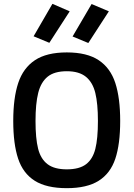

<svg xmlns="http://www.w3.org/2000/svg" viewBox="-20 -969 696 1000"><path d="M49 -339Q49 -459 75 -537Q101 -615 162 -655.5Q223 -696 328 -696Q433 -696 494 -655.5Q555 -615 580.5 -537Q606 -459 606 -339Q606 -218 580.5 -142Q555 -66 494 -27.5Q433 11 328 11Q222 11 161 -27.5Q100 -66 74.5 -142.5Q49 -219 49 -339ZM490 -339Q490 -429 476.5 -484.5Q463 -540 427.5 -569Q392 -598 328 -598Q263 -598 228 -569.5Q193 -541 179 -485Q165 -429 165 -339Q165 -248 178.5 -194.5Q192 -141 227.5 -114Q263 -87 328 -87Q393 -87 428 -113.5Q463 -140 476.5 -193.5Q490 -247 490 -339ZM155 -780 253 -949 343 -910 237 -746ZM358 -779 457 -948 547 -910 440 -745Z"/></svg>

Font: Cairo SemiBold
Style: Regular
Weight: 600
Designer: Mohamed Gaber, Accademia di Belle Arti di Urbino and others
Foundry: Kief Type Foundry, Accademia di Belle Arti di Urbino and others
Version: Version 3.011